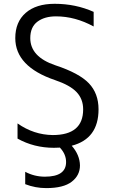

<svg xmlns="http://www.w3.org/2000/svg" viewBox="-20 -760 593 1000"><path d="M264.6 -740.2Q374 -740.2 467.8 -698.2V-622.1Q371.1 -674.8 271.5 -674.8Q211.9 -674.8 174.8 -647Q137.7 -619.1 137.7 -561.5Q137.7 -463.9 268.6 -419.9Q392.6 -378.9 442.9 -326.2Q493.2 -273.4 493.2 -190.4Q493.2 -37.1 353.5 -1Q395.5 46.9 396.5 101.6Q396.5 153.3 353.5 186.5Q310.5 219.7 220.7 219.7Q164.1 219.7 111.3 199.2V134.8Q159.2 160.2 213.9 160.2Q324.2 160.2 324.2 84Q324.2 43 292 8.8Q282.2 9.8 260.7 9.8Q157.2 9.8 71.3 -38.1V-117.2Q156.2 -57.6 254.9 -56.6Q413.1 -56.6 413.1 -190.4Q413.1 -244.1 378.9 -280.3Q344.7 -316.4 266.6 -342.8Q59.6 -413.1 59.6 -561.5Q59.6 -645.5 113.8 -692.9Q168 -740.2 264.6 -740.2Z"/></svg>

Font: Mgen+ 1c regular
Style: Regular
Weight: 400
Designer: [Source Han Sans]
Ryoko NISHIZUKA  (kana & ideographs); Paul D. Hunt (Latin, Greek & Cyrillic); Wenlong ZHANG  (bopomofo
Version: Version 1.059.20150602